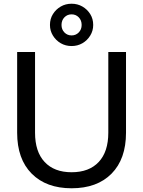

<svg xmlns="http://www.w3.org/2000/svg" viewBox="-20 -994 768 1030"><path d="M656 -715V-282Q656 -141 578.5 -62.5Q501 16 364 16Q228 16 150 -62.5Q72 -141 72 -282V-715H168V-282Q168 -180 219.5 -125Q271 -70 364 -70Q458 -70 509.5 -125Q561 -180 561 -282V-715ZM364 -747Q332 -747 306 -762Q280 -777 264 -803Q248 -829 248 -860Q248 -893 264 -918.5Q280 -944 306 -959Q332 -974 364 -974Q396 -974 422 -959Q448 -944 464 -918.5Q480 -893 480 -860Q480 -829 464 -803Q448 -777 422 -762Q396 -747 364 -747ZM364 -804Q387 -804 402.5 -820Q418 -836 418 -860Q418 -885 402.5 -901Q387 -917 364 -917Q341 -917 325.5 -901Q310 -885 310 -860Q310 -836 325.5 -820Q341 -804 364 -804Z"/></svg>

Font: Wix Madefor Display Medium
Style: Regular
Weight: 500
Designer: Dalton Maag Ltd
Foundry: Dalton Maag Ltd
Version: Version 3.100